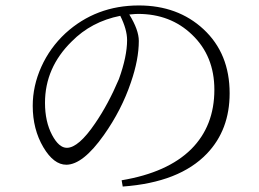

<svg xmlns="http://www.w3.org/2000/svg" viewBox="-20 -697 951 704"><path d="M430 -13 426 -36Q594 -64 681 -150Q766 -235 766 -368Q766 -492 684 -570Q605 -646 486 -646Q476 -646 457 -644H454Q489 -587 489 -547Q489 -479 460 -395Q426 -294 361 -202Q284 -93 223 -93Q177 -93 139 -157Q100 -223 100 -309Q100 -382 131.5 -452Q163 -522 220 -575Q332 -677 489 -677Q632 -677 726 -590Q822 -501 822 -355Q822 -221 739 -134Q638 -28 430 -13ZM225 -155Q268 -155 329 -245Q377 -315 416 -407Q446 -490 446 -550Q446 -589 421 -639Q315 -618 243 -545Q145 -449 145 -320Q145 -251 171 -202Q196 -155 225 -155Z"/></svg>

Font: GenRyuMin TW L
Style: Regular
Weight: 300
Version: Version 1.501;PS 1;hotconv 16.6.51;makeotf.lib2.5.65220